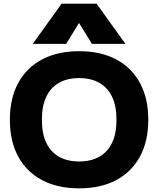

<svg xmlns="http://www.w3.org/2000/svg" viewBox="-20 -1020 865 1050"><path d="M413 10Q295 10 210 -35Q125 -80 79.5 -164Q34 -248 34 -365Q34 -482 79.5 -566Q125 -650 210 -695Q295 -740 413 -740Q531 -740 615.5 -695Q700 -650 745.5 -566Q791 -482 791 -365Q791 -248 745.5 -164Q700 -80 615.5 -35Q531 10 413 10ZM413 -137Q478 -137 524 -163.5Q570 -190 593.5 -240.5Q617 -291 617 -365Q617 -439 593.5 -489.5Q570 -540 524 -566.5Q478 -593 413 -593Q347 -593 301.5 -566.5Q256 -540 232.5 -489.5Q209 -439 209 -365Q209 -291 232.5 -240.5Q256 -190 301.5 -163.5Q347 -137 413 -137ZM159 -780 317 -1000H508L666 -780H483L413 -893H411L342 -780Z"/></svg>

Font: M PLUS 1 Thin ExtraBold
Style: Regular
Weight: 800
Version: Version 1.001